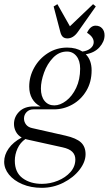

<svg xmlns="http://www.w3.org/2000/svg" viewBox="-50 -672 521 920"><path d="M361 -412Q389 -384 389 -335Q389 -279 363.5 -236.5Q338 -194 296.5 -171Q255 -148 209 -148H111Q90 -148 77.5 -135Q65 -122 65 -104Q65 -88 75 -75Q85 -62 105 -58L264 -22Q316 -10 338 10.5Q360 31 360 67Q360 104 331 141.5Q302 179 253.5 203.5Q205 228 150 228Q98 228 57 210.5Q16 193 -7 164.5Q-30 136 -30 103Q-30 70 -8.5 39.5Q13 9 54 -13Q36 -23 26.5 -40.5Q17 -58 17 -78Q17 -112 42 -137Q67 -162 111 -162H144Q118 -175 104 -199.5Q90 -224 90 -257Q90 -305 114 -348Q138 -391 179.5 -417.5Q221 -444 272 -444Q315 -444 345 -425Q369 -428 384 -440.5Q399 -453 399 -470Q399 -495 367 -515Q383 -549 408 -549Q428 -549 439.5 -536Q451 -523 451 -503Q451 -473 427 -446Q403 -419 361 -412ZM334 -343Q334 -381 316.5 -403Q299 -425 271 -425Q233 -425 204.5 -395.5Q176 -366 161 -324Q146 -282 146 -248Q146 -210 163.5 -188.5Q181 -167 210 -167Q238 -167 267 -189Q296 -211 315 -251Q334 -291 334 -343ZM78 -4Q76 -4 72 -6Q47 11 34 39.5Q21 68 21 98Q21 154 58 181.5Q95 209 151 209Q190 209 227 194Q264 179 287.5 152.5Q311 126 311 92Q311 70 296.5 55.5Q282 41 250 34ZM409 -641 323 -519Q301 -488 273 -488Q259 -488 251 -495.5Q243 -503 239 -519L207 -641L225 -652L285 -546L396 -652Z"/></svg>

Font: Arapey
Style: Italic
Weight: 400
Italic angle: -12°
Designer: Eduardo Rodriguez Tunni
Foundry: Eduardo Rodriguez Tunni
Version: Version 3.000